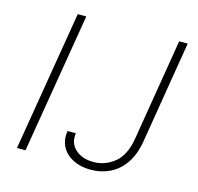

<svg xmlns="http://www.w3.org/2000/svg" viewBox="-107 -840 994 963"><g transform="rotate(15 390.5 -358.5)"><path d="M224.8 -727.3 104 0H59.7L180.4 -727.3ZM707 -727.3H751.4L664.1 -197.1Q652 -124.6 620 -79Q588.1 -33.4 542.6 -11.7Q497.2 9.9 444.6 9.9Q391.3 9.9 352.1 -10.1Q312.9 -30.2 294 -65.7Q275.2 -101.2 282.7 -147.7H326Q317.8 -96.2 353 -63.7Q388.1 -31.2 448.2 -31.2Q507.5 -31.2 556.1 -70Q604.8 -108.7 620 -198.9Z"/></g></svg>

Font: Inter UI Extra Light
Style: Italic
Weight: 200
Italic angle: -9.39999°
Designer: Rasmus Andersson
Foundry: rsms
Version: 3.2;8d6f07862